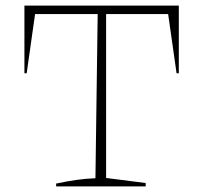

<svg xmlns="http://www.w3.org/2000/svg" viewBox="-20 -664 724 684"><path d="M617 -644V-403H609L579 -614H358V-30L499 -12V0H180V-10Q217 -18 252 -23Q287 -28 320 -29L328 -614H105L75 -403H67V-644Z"/></svg>

Font: Piazzolla SC Thin
Style: Regular
Weight: 100
Designer: Juan Pablo del Peral
Foundry: Huerta Tipografica
Version: Version 1.330